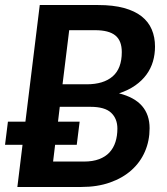

<svg xmlns="http://www.w3.org/2000/svg" viewBox="-26 -743 664 763"><path d="M308 -101Q342.5 -101 367.8 -110.5Q393 -120 409 -137.2Q425 -154.5 432.8 -178.8Q440.5 -203 440.5 -232Q440.5 -271.5 415.5 -295Q390.5 -318.5 333.5 -318.5H211.5L204.5 -259.5H290.5L279 -167.5H193L185 -101ZM222.5 -408H318.5Q385.5 -408 421.8 -439.5Q458 -471 458 -536Q458 -581.5 432.2 -602.2Q406.5 -623 352 -623H249ZM364 -723Q424 -723 466.8 -711.2Q509.5 -699.5 536.8 -678Q564 -656.5 577 -626Q590 -595.5 590 -558Q590 -527 581.8 -498.8Q573.5 -470.5 556 -446.5Q538.5 -422.5 511.5 -403.5Q484.5 -384.5 447 -372Q508.5 -356.5 538.5 -321.8Q568.5 -287 568.5 -233.5Q568.5 -183.5 550 -140.8Q531.5 -98 496.5 -66.8Q461.5 -35.5 411.2 -17.8Q361 0 297.5 0H43L63.5 -167.5H-6L5.5 -259.5H75L132 -723Z"/></svg>

Font: Lato 2
Style: Bold Italic
Weight: 700
Italic angle: -7°
Designer: Lukasz Dziedzic with Adam Twardoch and Botio Nikoltchev
Foundry: tyPoland Lukasz Dziedzic
Version: Version 2.015; 2015-08-06; http://www.latofonts.com/